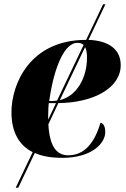

<svg xmlns="http://www.w3.org/2000/svg" viewBox="-20 -734 592 905"><path d="M54 151H66L144 -13C179 3 223 10 274 10C412 10 476 -58 476 -111C476 -140 467 -152 454 -156C427 -65 381 -2 302 -2C248 -2 214 -41 208 -148L255 -248C425 -250 549 -321 549 -427C549 -500 494 -543 397 -546L477 -714H466L386 -546H385C123 -546 34 -340 34 -205C34 -111 70 -49 134 -17ZM228 -258H212C236 -427 287 -532 344 -532C357 -532 367 -529 374 -522L249 -260C242 -259 235 -258 228 -258ZM390 -462C390 -366 341 -281 262 -262L381 -512C387 -501 390 -484 390 -462ZM207 -186C207 -197 208 -235 210 -248H244L207 -170C207 -175 207 -181 207 -186Z"/></svg>

Font: Noto Serif Display ExtraBold
Style: Italic
Weight: 800
Italic angle: -12°
Designer: Monotype Design Team
Foundry: Monotype Imaging Inc.
Version: Version 2.009